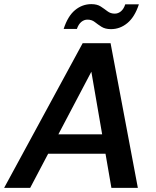

<svg xmlns="http://www.w3.org/2000/svg" viewBox="-40 -909 757 929"><path d="M-20 0 360 -700H495L627 0H499L402 -562L106 0ZM120 -165 168 -259H520L536 -165ZM268 -769Q288 -831 323 -860Q358 -889 402 -889Q430 -889 447.5 -877.5Q465 -866 480 -854.5Q495 -843 515 -843Q532 -843 545.5 -854.5Q559 -866 566 -888H632Q612 -827 576.5 -797.5Q541 -768 497 -768Q469 -768 451 -779.5Q433 -791 418.5 -802.5Q404 -814 383 -814Q367 -814 353.5 -803Q340 -792 332 -769Z"/></svg>

Font: DM Sans 11pt SemiBold
Style: Italic
Weight: 600
Italic angle: -10°
Version: Version 4.004;gftools[0.9.30]